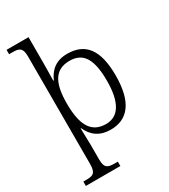

<svg xmlns="http://www.w3.org/2000/svg" viewBox="-237 -869 1071 1219"><g transform="rotate(-30 298.0 -260.0)"><path d="M21 240H274V208H255C202 208 178 202 178 136V25C178 -20 174 -86 175 -93H178C206 -29 257 10 338 10C463 10 536 -78 536 -273C536 -461 470 -546 337 -546C254 -546 207 -504 180 -442H176C176 -461 178 -525 178 -567V-760H17V-728H40C90 -728 114 -721 114 -656V133C114 201 91 208 40 208H21ZM330 -36C216 -36 178 -125 178 -274C178 -415 215 -500 328 -500C432 -500 471 -423 471 -271C471 -120 425 -36 330 -36Z"/></g></svg>

Font: Noto Serif Bengali Light
Style: Regular
Weight: 300
Designer: Juan Bruce, Universal Thirst, Indian Type Foundry and the Monotype Design Team.
Foundry: Monotype Imaging Inc.
Version: Version 2.003